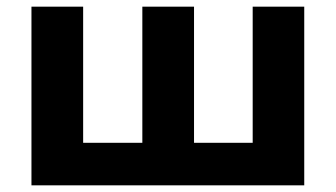

<svg xmlns="http://www.w3.org/2000/svg" viewBox="-20 -558 1011 578"><path d="M74.7 0V-537.9H230.3V-91.8L195.2 -128.1H442.4L408.5 -91.8V-537.9H564.1V-91.8L528 -128.1H775.8L740.7 -91.8V-537.9H895.9V0Z"/></svg>

Font: Montserrat Thin
Style: Regular
Weight: 100
Designer: Julieta Ulanovsky
Foundry: Julieta Ulanovsky
Version: Version 9.000